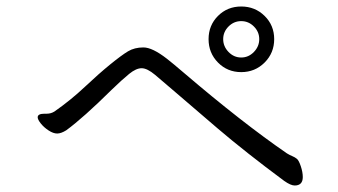

<svg xmlns="http://www.w3.org/2000/svg" viewBox="-20 -678 1040 591"><path d="M96 -317Q96 -328 117 -328H124Q137 -328 148 -335Q198 -370 241 -410.5Q284 -451 319 -479.5Q354 -508 374 -520Q394 -532 421.5 -532Q449 -532 494 -497Q512 -483 547 -453Q725 -301 863 -206Q871 -201 879.5 -197.5Q888 -194 894 -189Q900 -184 906 -166Q912 -148 912 -133Q912 -107 887 -107Q875 -107 855 -121Q735 -210 649 -283.5Q563 -357 522.5 -392Q482 -427 457.5 -447.5Q433 -468 416 -468Q399 -468 377.5 -450.5Q356 -433 324 -402Q236 -315 184 -277Q168 -267 156 -267Q144 -267 129.5 -276.5Q115 -286 105.5 -298Q96 -310 96 -317ZM667 -557.5Q667 -535 683.5 -518Q700 -501 722.5 -501Q745 -501 761.5 -518Q778 -535 778 -557.5Q778 -580 761.5 -596.5Q745 -613 722.5 -613Q700 -613 683.5 -596.5Q667 -580 667 -557.5ZM722.5 -658Q765 -658 794.5 -629Q824 -600 824 -557.5Q824 -515 794.5 -485.5Q765 -456 722.5 -456Q680 -456 651 -485.5Q622 -515 622 -557.5Q622 -600 651 -629Q680 -658 722.5 -658Z"/></svg>

Font: LXGW WenKai
Style: Regular
Weight: 400
Designer: LXGW / Fontworks Inc.
Foundry: LXGW / Fontworks Inc.
Version: Version 1.520; June 14, 2025